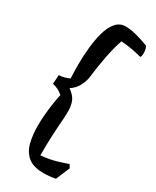

<svg xmlns="http://www.w3.org/2000/svg" viewBox="-211 -803 769 944"><g transform="rotate(30 173.5 -330.5)"><path d="M216 83Q157 83 126.5 58Q96 33 85 -10Q74 -53 74 -107Q74 -136 77 -170Q80 -204 85 -236.5Q90 -269 95 -291Q82 -303 67.5 -310Q53 -317 36 -321L39 -372Q55 -372 73 -377.5Q91 -383 98 -387Q97 -401 96.5 -423.5Q96 -446 96 -465Q96 -513 101 -562Q106 -611 117.5 -652Q129 -693 150.5 -718.5Q172 -744 205 -744Q231 -744 263.5 -736Q296 -728 338 -712Q342 -708 344.5 -696.5Q347 -685 347 -674Q347 -667 346 -660.5Q345 -654 341 -650Q312 -658 282.5 -663Q253 -668 223 -670Q207 -624 195.5 -565Q184 -506 176 -440Q173 -416 159 -388.5Q145 -361 117 -343Q147 -322 157.5 -298.5Q168 -275 168 -242Q168 -219 166.5 -197.5Q165 -176 163 -149Q161 -122 159.5 -83Q158 -44 158 15Q207 10 241.5 0Q276 -10 304 -20L315 -2L282 76Q247 83 216 83Z"/></g></svg>

Font: Julee
Style: Regular
Weight: 400
Designer: Julian Tunni
Foundry: Julian Tunni
Version: Version 1.002; ttfautohint (v1.8.4.7-5d5b);gftools[0.9.23]